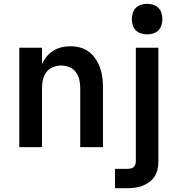

<svg xmlns="http://www.w3.org/2000/svg" viewBox="-20 -770 940 1005"><path d="M81 0V-520H200V-434Q209 -455 224 -473.5Q239 -492 259 -504.5Q279 -517 302 -522.5Q325 -528 348 -528Q374 -528 400 -521Q426 -514 446.5 -498Q467 -482 481.5 -460Q496 -438 504.5 -413Q513 -388 516 -362Q519 -336 519 -310V0H400V-310Q400 -332 395 -353.5Q390 -375 377 -392.5Q364 -410 343 -418.5Q322 -427 300 -427Q278 -427 257 -418.5Q236 -410 223 -392.5Q210 -375 205 -353.5Q200 -332 200 -310V0ZM582 215V114H646Q654 114 662.5 112.5Q671 111 677.5 106Q684 101 687.5 93Q691 85 691 76V-520H809V76Q809 97 804.5 117Q800 137 789 154Q778 171 761.5 183Q745 195 726 202.5Q707 210 686.5 212.5Q666 215 646 215ZM750 -590Q734 -590 718 -595Q702 -600 691 -611Q680 -622 675 -638Q670 -654 670 -670Q670 -686 675 -702Q680 -718 691 -729Q702 -740 718 -745Q734 -750 750 -750Q766 -750 782 -745Q798 -740 809 -729Q820 -718 825 -702Q830 -686 830 -670Q830 -654 825 -638Q820 -622 809 -611Q798 -600 782 -595Q766 -590 750 -590Z"/></svg>

Font: Iosevka Aile
Style: Bold
Weight: 700
Designer: Belleve Invis
Foundry: Belleve Invis
Version: Version 28.0.1; ttfautohint (v1.8.4)